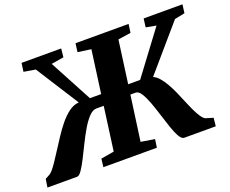

<svg xmlns="http://www.w3.org/2000/svg" viewBox="-142 -937 1356 1132"><g transform="rotate(-20 536.0 -371.5)"><path d="M-23 0 -15 -51.5 10.5 -65.5Q21.5 -70.5 35 -86.5Q48.5 -102.5 64.5 -126.2Q80.5 -150 98 -177.5Q122 -214.5 147.8 -254.2Q173.5 -294 201.5 -328.2Q229.5 -362.5 259.8 -384.5Q290 -406.5 322 -408.5L150.5 -677.5L77.5 -689.5L85 -743H333.5L328 -689.5L250 -676.5L392.5 -409.5H463L499.5 -678L416.5 -689.5L423.5 -743H756.5L749 -689.5L669 -677.5L632.5 -409.5H707.5L908 -677.5L844 -689.5L851 -743H1094.5L1087.5 -689.5L1023.5 -676.5L785 -399.5Q804.5 -391.5 822.2 -371Q840 -350.5 856 -322.2Q872 -294 886.2 -262.2Q900.5 -230.5 913 -199Q923.5 -173.5 933.8 -151Q944 -128.5 954.2 -110.2Q964.5 -92 974 -80.2Q983.5 -68.5 992 -65.5L1038.5 -51.5L1033 0H835.5Q820 0 805.5 -25Q791 -50 777.5 -89.8Q764 -129.5 750.2 -174Q736.5 -218.5 721.8 -258.2Q707 -298 691 -323Q675 -348 656.5 -348H624L585 -65.5L671 -51.5L663.5 0H328L334 -51.5L416.5 -65.5L453.5 -339.5H408Q384.5 -339.5 361 -315Q337.5 -290.5 314.8 -252Q292 -213.5 270.5 -169.8Q249 -126 229.5 -87.5Q210 -49 193.2 -24.5Q176.5 0 163.5 0Z"/></g></svg>

Font: Merriweather 20pt Black
Style: Italic
Weight: 900
Italic angle: -7.8°
Version: Version 2.101